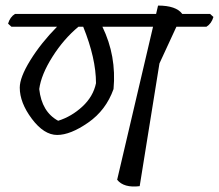

<svg xmlns="http://www.w3.org/2000/svg" viewBox="-20 -669 787 690"><path d="M51 -354Q51 -391 89 -452.5Q127 -514 185 -573H21L9 -584Q16 -608 34 -619H541L548 -649Q613 -649 635 -619H735L747 -608Q740 -584 722 -573H614L553 -441L482 0Q425 7 401 -23L530 -573H348Q399 -468 388 -349Q361 -273 297 -228.5Q233 -184 185.5 -184Q138 -184 94.5 -242Q51 -300 51 -354ZM279 -573H262Q209 -529 168.5 -465Q128 -401 121 -349Q130 -267 189 -235Q237 -250 276 -286Q315 -322 325 -370Q325 -459 279 -573Z"/></svg>

Font: Tillana
Style: Regular
Weight: 400
Designer: Lipi Raval (Devanagari, Latin), Jonny Pinhorn (Latin)
Foundry: Indian Type Foundry
Version: Version 2.002;PS 1.0;hotconv 1.0.79;makeotf.lib2.5.61930; tt